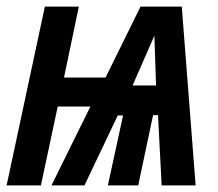

<svg xmlns="http://www.w3.org/2000/svg" viewBox="-24 -562 661 582"><path d="M-4 0 112 -542H215L170 -327H296L402 -542H527L569 0H466L455 -213H440L395 0H303L349 -212H333L232 0H132L250 -239H151L100 0ZM378 -303H449L444 -454Z"/></svg>

Font: Noto Sans ExtraCondensed SemiBold
Style: Italic
Weight: 600
Width: 2
Italic angle: -12°
Designer: Monotype Design Team
Foundry: Monotype Imaging Inc.
Version: Version 2.013; ttfautohint (v1.8.4.7-5d5b)